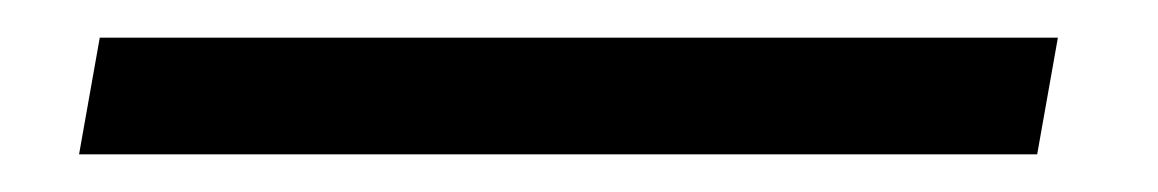

<svg xmlns="http://www.w3.org/2000/svg" viewBox="-20 -20 615 102"><path d="M33 0H542L531 62H22Z"/></svg>

Font: Overused Grotesk
Style: Italic
Weight: 400
Italic angle: -10°
Version: Version 0.003